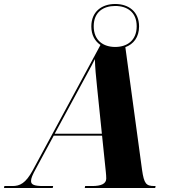

<svg xmlns="http://www.w3.org/2000/svg" viewBox="-66 -945 858 965"><path d="M-46 0H199L201 -10H152C108 -10 90 -16 90 -35C90 -49 96 -64 117 -102L204 -263H447L466 -80C467 -69 468 -59 468 -48C468 -21 442 -10 397 -10H362L360 0H714L716 -10H710C668 -10 658 -22 648 -91L564 -708C605 -723 633 -758 633 -812C633 -887 580 -925 513 -925C446 -925 393 -887 393 -812C393 -769 411 -738 439 -719L98 -88C63 -24 34 -10 -3 -10H-44ZM513 -709C454 -709 405 -741 405 -813C405 -885 454 -915 513 -915C572 -915 621 -885 621 -813C621 -741 572 -709 513 -709ZM340 -515C372 -575 392 -609 411 -648C412 -603 416 -565 422 -506L446 -273H209Z"/></svg>

Font: Noto Serif Display ExtraBold
Style: Italic
Weight: 800
Italic angle: -12°
Designer: Monotype Design Team
Foundry: Monotype Imaging Inc.
Version: Version 2.009